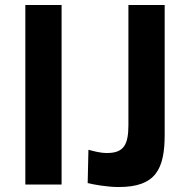

<svg xmlns="http://www.w3.org/2000/svg" viewBox="-20 -743 756 773"><path d="M82 -723V0H228V-723ZM643 -201V-723H497V-240C497 -160 478 -127 411 -127C381 -127 356 -135 336 -140L333 -6C356 0 412 10 458 10C607 10 643 -62 643 -201Z"/></svg>

Font: United Sans
Style: Bold
Weight: 700
Designer: Pablo Impallari, Rodrigo Fuenzalida (Modified by Dan O. Williams)
Version: Version 1.000;PS 001.000;hotconv 1.0.88;makeotf.lib2.5.64775